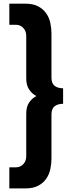

<svg xmlns="http://www.w3.org/2000/svg" viewBox="-20 -802 445 1058"><path d="M119.1 -781.8Q162.7 -781.8 190.7 -766.8Q218.6 -751.8 235 -727.9Q251.4 -704.1 257.5 -674.8Q263.6 -645.4 263.6 -617.3V-374.1Q263.6 -342.7 280.9 -329.1Q298.2 -315.5 327.7 -315.5V-230Q298.2 -230 280.9 -216.4Q263.6 -202.7 263.6 -171.4V71.8Q263.6 100 257.5 129.3Q251.4 158.6 235 182.5Q218.6 206.3 190.7 221.3Q162.7 236.3 119.1 236.3H31.4V120H67.7Q91.8 120 108.2 102.7Q124.6 85.4 124.6 58.1V-175.5Q124.6 -214.6 140.9 -237.7Q157.3 -260.9 180.5 -272.7Q157.3 -284.6 140.9 -308.2Q124.6 -331.8 124.6 -370V-603.6Q124.6 -630.9 108.2 -648.2Q91.8 -665.4 67.7 -665.4H31.4V-781.8Z"/></svg>

Font: Spartan ExtBd
Style: Regular
Weight: 800
Designer: Matt Bailey, Mirko Velimirovic
Foundry: Matt Bailey
Version: Version 1.005